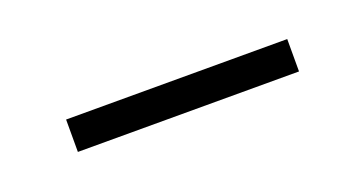

<svg xmlns="http://www.w3.org/2000/svg" viewBox="-22 -371 368 195"><g transform="rotate(-20 162.0 -273.5)"><path d="M44 -256H283V-291H44Z"/></g></svg>

Font: Harano Aji Gothic TW ExtraLight
Style: Regular
Weight: 250
Foundry: Masamichi Hosoda
Version: HaranoAjiGothicTW-ExtraLight version 20230610;ttx 4.39.4